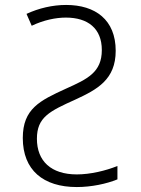

<svg xmlns="http://www.w3.org/2000/svg" viewBox="-20 -745 570 775"><path d="M290 10C349 10 410 -3 454 -21V-75C407 -56 345 -41 290 -41C186 -41 129 -95 129 -185C129 -272 180 -296 284 -343C373 -384 447 -424 447 -540C447 -665 365 -725 247 -725C192 -725 137 -712 87 -689L108 -641C156 -664 205 -674 246 -674C335 -674 391 -630 391 -543C391 -453 333 -426 246 -387C141 -339 72 -306 72 -188C72 -58 155 10 290 10Z"/></svg>

Font: Noto Sans Mono Condensed Light
Style: Regular
Weight: 300
Width: 3
Designer: Monotype Design Team
Foundry: Monotype Imaging Inc.
Version: Version 2.014